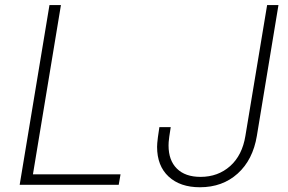

<svg xmlns="http://www.w3.org/2000/svg" viewBox="-20 -748 1166 777"><path d="M59.6 0 180.2 -727.5H226.6L113.3 -42.5H467.8L460.4 0ZM789.1 9.8Q709 9.8 662.4 -33.4Q615.7 -76.7 615.7 -153.8Q615.7 -161.1 616.5 -169.7Q617.2 -178.2 619.1 -193.4Q621.1 -208.5 625 -233.4H670.9Q667 -209 665 -194.8Q663.1 -180.7 662.6 -173.1Q662.1 -165.5 662.1 -159.2Q662.1 -99.1 695.8 -65.7Q729.5 -32.2 791.5 -32.2Q862.3 -32.2 911.4 -75.9Q960.4 -119.6 973.1 -198.2L1061 -727.5H1106.9L1019.5 -198.2Q1003.4 -101.1 941.9 -45.7Q880.4 9.8 789.1 9.8Z"/></svg>

Font: Inter ExtraLight
Style: Italic
Weight: 250
Italic angle: -9.3988°
Designer: Rasmus Andersson
Foundry: rsms
Version: Version 4.001;git-66647c0bb